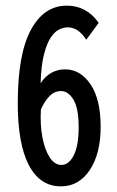

<svg xmlns="http://www.w3.org/2000/svg" viewBox="-20 -651 415 681"><path d="M196 10Q122 10 82.5 -65Q43 -140 43 -285Q43 -459 89.5 -545Q136 -631 217 -631Q287 -631 330 -570L286 -510Q258 -554 220 -554Q206 -554 190 -546.5Q174 -539 160 -518Q146 -497 136 -458Q126 -419 124 -356Q157 -405 211 -405Q265 -405 301 -352Q337 -299 337 -201Q337 -106 298.5 -48Q260 10 196 10ZM198 -66Q224 -66 241.5 -100Q259 -134 259 -200Q259 -267 240.5 -297.5Q222 -328 197 -328Q173 -328 155.5 -310Q138 -292 125 -263Q122 -208 130.5 -163.5Q139 -119 156.5 -92.5Q174 -66 198 -66Z"/></svg>

Font: Inconsolata Condensed SemiBold
Style: Regular
Weight: 600
Width: 3
Monospace: yes
Designer: Raph Levien, Cyreal, Brenton Simpson
Foundry: Raph Levien, Cyreal, Google
Version: Version 3.100; ttfautohint (v1.8.4.7-5d5b)